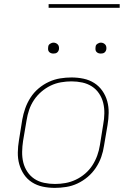

<svg xmlns="http://www.w3.org/2000/svg" viewBox="-20 -904 640 932"><path d="M246 8Q216 8 187.5 2Q159 -4 135.5 -19Q112 -34 96.5 -57Q81 -80 73.5 -107Q66 -134 66.5 -164Q67 -194 72 -223L88 -323Q93 -351 102.5 -378Q112 -405 128 -430Q144 -455 167 -474.5Q190 -494 217 -506.5Q244 -519 272 -523.5Q300 -528 327 -528Q357 -528 385.5 -522Q414 -516 437.5 -501Q461 -486 477 -463Q493 -440 500.5 -413Q508 -386 507.5 -356Q507 -326 502 -297L485 -197Q481 -169 471.5 -142Q462 -115 445.5 -90Q429 -65 406 -45.5Q383 -26 356.5 -13.5Q330 -1 301.5 3.5Q273 8 246 8ZM247 -11Q272 -11 297.5 -15.5Q323 -20 347.5 -31.5Q372 -43 393 -61Q414 -79 428.5 -101.5Q443 -124 452 -149Q461 -174 465 -200L481 -300Q486 -326 486.5 -353Q487 -380 481 -404.5Q475 -429 461 -450Q447 -471 426 -484.5Q405 -498 379.5 -503.5Q354 -509 327 -509Q302 -509 276 -504.5Q250 -500 226 -488.5Q202 -477 181 -459Q160 -441 145 -418.5Q130 -396 121.5 -371Q113 -346 109 -320L92 -220Q88 -194 87.5 -167Q87 -140 93 -115.5Q99 -91 113 -70Q127 -49 147.5 -35.5Q168 -22 194 -16.5Q220 -11 247 -11ZM469 -644Q463 -644 457.5 -646Q452 -648 448 -652.5Q444 -657 443.5 -663.5Q443 -670 444 -676Q444 -681 446.5 -685Q449 -689 453 -691.5Q457 -694 461 -695.5Q465 -697 470 -697Q476 -697 481.5 -694.5Q487 -692 491 -687.5Q495 -683 496 -676.5Q497 -670 496 -664Q495 -659 492.5 -655Q490 -651 486.5 -648.5Q483 -646 478.5 -645Q474 -644 469 -644ZM239 -644Q233 -644 227.5 -646Q222 -648 218 -652.5Q214 -657 213.5 -663.5Q213 -670 214 -676Q214 -681 216.5 -685Q219 -689 223 -691.5Q227 -694 231 -695.5Q235 -697 240 -697Q246 -697 251.5 -694.5Q257 -692 261 -687.5Q265 -683 266 -676.5Q267 -670 266 -664Q265 -659 262.5 -655Q260 -651 256.5 -648.5Q253 -646 248.5 -645Q244 -644 239 -644ZM216 -866V-884H561V-866Z"/></svg>

Font: Iosevka Thin Extended
Style: Italic
Weight: 100
Width: 7
Italic angle: -9°
Monospace: yes
Designer: Belleve Invis
Foundry: Belleve Invis
Version: Version 32.5.0; ttfautohint (v1.8.4)